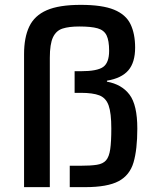

<svg xmlns="http://www.w3.org/2000/svg" viewBox="-20 -770 645 790"><path d="M79 0V-547Q79 -616 100.5 -661Q122 -706 172.5 -728Q223 -750 312 -750Q401 -750 449.5 -730Q498 -710 517 -670.5Q536 -631 536 -574Q536 -513 508 -480.5Q480 -448 420 -438V-434Q481 -423 513 -380.5Q545 -338 545 -241Q545 -155 529.5 -102Q514 -49 468 -24.5Q422 0 330 0H267V-88H310Q353 -88 378.5 -92Q404 -96 416.5 -110.5Q429 -125 433.5 -156Q438 -187 438 -241Q438 -305 427 -336Q416 -367 389 -377.5Q362 -388 313 -388H287V-477H313Q380 -477 404.5 -494.5Q429 -512 429 -561Q429 -603 418.5 -624.5Q408 -646 381.5 -653.5Q355 -661 306 -661Q264 -661 237.5 -652.5Q211 -644 198 -616.5Q185 -589 185 -532V0Z"/></svg>

Font: Saira Medium
Style: Regular
Weight: 500
Designer: Hector Gatti with collaboration of the Omnibus-Type team
Foundry: Omnibus-Type
Version: Version 1.100; ttfautohint (v1.8.3)